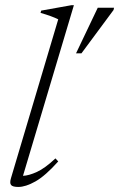

<svg xmlns="http://www.w3.org/2000/svg" viewBox="-20 -730 472 760"><path d="M210.5 -653.5Q184.5 -666.5 140.5 -679L143 -688L263 -709.5H272.5L71 -34Q94.5 -35 126.2 -49.5Q158 -64 199.5 -103L210.5 -91Q159 -33.5 120.2 -11.8Q81.5 10 52.5 10Q30 10 23.8 2.2Q17.5 -5.5 23.5 -25ZM281 -519 367 -699.5H431.5L429.5 -690.5L302.5 -519Z"/></svg>

Font: Newsreader Text Light
Style: Italic
Weight: 300
Italic angle: -17°
Designer: Hugues Gentile
Foundry: Production Type
Version: Version 1.001